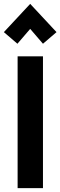

<svg xmlns="http://www.w3.org/2000/svg" viewBox="-23 -972 312 992"><path d="M199 0H68V-681H199ZM67 -746 -3 -806 133 -952 269 -806 199 -746 107 -853H159Z"/></svg>

Font: Gabarito SemiBold
Style: Regular
Weight: 600
Designer: Leandro Assis / Alvaro Franca / Felipe Casaprima
Foundry: Naipe Foundry
Version: Version 1.000